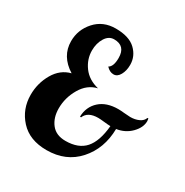

<svg xmlns="http://www.w3.org/2000/svg" viewBox="-175 -895 1020 1056"><g transform="rotate(30 335.0 -367.0)"><path d="M36 -203Q36 -276 72 -338.5Q108 -401 172 -417Q81 -474 81 -569Q81 -642 130.5 -697Q180 -752 260 -752Q345 -752 386.5 -712.5Q428 -673 428 -618Q428 -581 413 -554Q398 -527 374 -527Q349 -527 328 -550Q354 -564 354 -619Q354 -696 282 -696Q248 -696 227 -662Q206 -628 206 -582Q206 -527 240 -480.5Q274 -434 339 -418Q278 -404 242.5 -343.5Q207 -283 207 -215Q207 -156 237.5 -117Q268 -78 328 -78Q410 -78 451.5 -125Q493 -172 502 -272Q489 -272 462 -275Q435 -278 422 -278Q356 -278 338 -233L331 -234Q333 -297 376 -336Q419 -375 494 -375Q508 -375 533.5 -372.5Q559 -370 571 -370Q601 -370 625 -381Q649 -392 656 -413H662Q664 -403 664 -397Q664 -356 627.5 -319Q591 -282 537 -274Q535 -149 460.5 -65.5Q386 18 263 18Q155 18 95.5 -47Q36 -112 36 -203Z"/></g></svg>

Font: Lobster Two
Style: Bold
Weight: 700
Designer: Pablo Impallari
Foundry: Pablo Impallari. www.impallari.com
Version: Version 1.006